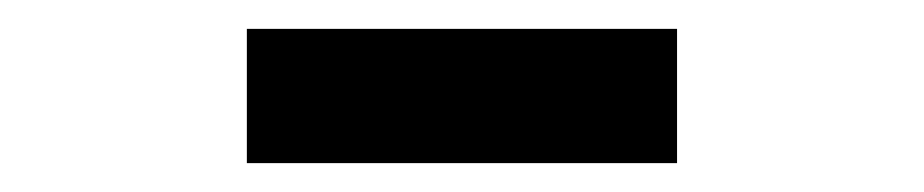

<svg xmlns="http://www.w3.org/2000/svg" viewBox="-20 -741 640 133"><path d="M151 -721H449V-628H151Z"/></svg>

Font: IBM Plex Sans Hebrew SmBld
Style: Regular
Weight: 600
Designer: Mike Abbink, Paul van der Laan, Pieter van Rosmalen, Yanek Iontef
Foundry: Bold Monday
Version: Version 1.3